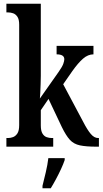

<svg xmlns="http://www.w3.org/2000/svg" viewBox="-20 -780 546 1021"><path d="M14 0V-46H23Q36 -46 49.5 -51Q63 -56 72.5 -70.5Q82 -85 82 -115V-649Q82 -677 72.5 -691Q63 -705 49.5 -709.5Q36 -714 23 -714H14V-760H197V-376Q197 -359 196 -332Q195 -305 194 -282.5Q193 -260 192 -256L292 -398Q311 -425 316.5 -440.5Q322 -456 322 -465Q322 -491 281 -491V-536H477V-491Q448 -491 421.5 -468Q395 -445 364 -401L316 -332L423 -131Q444 -90 462.5 -68Q481 -46 502 -46H506V0H494Q438 0 405 -7Q372 -14 351.5 -36.5Q331 -59 309 -104L238 -254L197 -194V-113Q197 -84 206 -69.5Q215 -55 228.5 -50.5Q242 -46 255 -46H263V0ZM206 208Q214 176 223.5 136Q233 96 237 61H324V71Q317 92 304.5 119Q292 146 277.5 173Q263 200 250 221H206Z"/></svg>

Font: Noto Serif Khmer ExtraCondensed SemiBold
Style: Regular
Weight: 600
Width: 2
Designer: Danh Hong and the Monotype Design Team
Foundry: Monotype Imaging Inc.
Version: Version 2.004; ttfautohint (v1.8.4.7-5d5b)